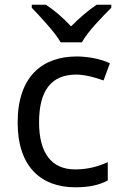

<svg xmlns="http://www.w3.org/2000/svg" viewBox="-20 -786 520 816"><path d="M238 -606H328C352 -651 415 -715 453 -753V-766H391C356 -743 318 -710 282 -674C249 -710 210 -743 175 -766H115V-753C151 -715 212 -651 238 -606ZM300 10C361 10 402 0 438 -19V-97C401 -80 357 -66 299 -66C198 -66 146 -137 146 -266C146 -400 197 -469 304 -469C341 -469 388 -456 420 -444L447 -517C415 -533 360 -546 306 -546C162 -546 55 -463 55 -265C55 -75 157 10 300 10Z"/></svg>

Font: Noto Sans Sunuwar
Style: Regular
Weight: 400
Designer: Anshuman Pandey
Foundry: Jamra Patel LLC
Version: Version 1.000